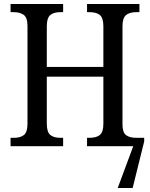

<svg xmlns="http://www.w3.org/2000/svg" viewBox="-20 -734 753 964"><path d="M704 -24 646 210H571L649 0H417V-42H429Q464 -42 481.5 -56.5Q499 -71 499 -113V-349H215V-113Q215 -71 232.5 -56.5Q250 -42 284 -42H297V0H33V-42H49Q83 -42 100.5 -56.5Q118 -71 118 -113V-605Q118 -645 99.5 -659Q81 -673 47 -673H33V-714H297V-673H284Q250 -673 232.5 -658.5Q215 -644 215 -602V-398H499V-602Q499 -644 481.5 -658.5Q464 -673 429 -673H417V-714H680V-673H665Q631 -673 613 -658.5Q595 -644 595 -602V-109Q595 -69 613 -55.5Q631 -42 665 -42H704Z"/></svg>

Font: Noto Serif Narrow
Style: Regular
Weight: 400
Width: 4
Designer: Monotype Design Team
Foundry: Monotype Imaging Inc.
Version: Version 1.001